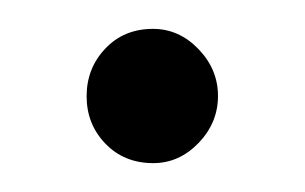

<svg xmlns="http://www.w3.org/2000/svg" viewBox="-20 -107 211 133"><path d="M131 -40.5Q131 -22 117.6 -8Q104.1 6 86.2 6Q66 6 53 -7.5Q40 -21 40 -40.3Q40 -59.7 52.9 -73.3Q65.8 -87 86 -87Q104 -87 117.5 -73Q131 -59 131 -40.5Z"/></svg>

Font: Dosis
Style: Regular
Weight: 400
Designer: Edgar Tolentino, Pablo Impallari, Igino Marini
Foundry: Edgar Tolentino, Pablo Impallari, Igino Marini
Version: Version 1.007;Glyphs 3.1.1 (3134)